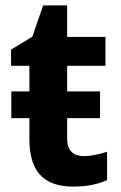

<svg xmlns="http://www.w3.org/2000/svg" viewBox="-20 -682 447 712"><path d="M291 -103C253 -103 229 -123 229 -167V-244H351V-343H229V-438H371V-545H229V-662H140L100 -546L21 -498V-438H89V-343H22V-244H89V-167C89 -49 139 10 252 10C302 10 344 1 377 -14V-119C344 -109 316 -103 291 -103Z"/></svg>

Font: Kathrein 75 Bold
Style: Regular
Weight: 700
Designer: Lazydogs Typefoundry, based on Open Sans by Ascender Corporation
Foundry: Lazydogs Typefoundry
Version: Version 1.003;PS 001.003;hotconv 1.0.88;makeotf.lib2.5.64775